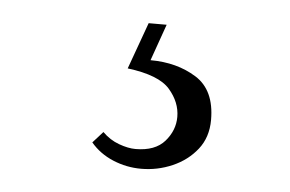

<svg xmlns="http://www.w3.org/2000/svg" viewBox="-32 -41 514 340"><g transform="rotate(5 225.0 129.0)"><path d="M190 83 220 0H252L229 65Q276 65 310.5 86.5Q345 108 345 161Q345 192 328 213.5Q311 235 284.5 246.5Q258 258 229 258Q203 258 179 248Q155 238 139 219L157 199Q170 212 186.5 218Q203 224 216 224Q251 224 268 204.5Q285 185 285 161Q285 135 265.5 112.5Q246 90 190 83Z"/></g></svg>

Font: Gilda Display
Style: Regular
Weight: 400
Designer: Eduardo Rodriguez Tunni
Foundry: Eduardo Rodriguez Tunni
Version: Version 1.002; ttfautohint (v1.8.4.7-5d5b);gftools[0.9.22]